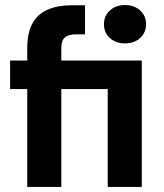

<svg xmlns="http://www.w3.org/2000/svg" viewBox="-20 -741 651 761"><path d="M88 0V-388H20V-501H88V-549Q88 -612 109 -649Q130 -686 169.5 -703Q209 -720 262 -720H317V-605H282Q251 -605 237 -592.5Q223 -580 223 -550V-501H542V0H407V-388H223V0ZM475 -569Q439 -569 415.5 -590.5Q392 -612 392 -645Q392 -678 415.5 -699.5Q439 -721 475 -721Q512 -721 535.5 -699.5Q559 -678 559 -645Q559 -612 535.5 -590.5Q512 -569 475 -569Z"/></svg>

Font: DM Sans 18pt
Style: Bold
Weight: 700
Designer: Colophon Foundry, Jonny Pinhorn
Foundry: Colophon Foundry
Version: Version 4.004;gftools[0.9.30]